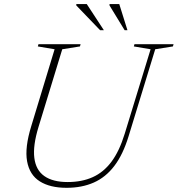

<svg xmlns="http://www.w3.org/2000/svg" viewBox="-20 -886 848 916"><path d="M163.5 -279.5Q136.5 -191 143.8 -132.8Q151 -74.5 191.5 -46Q232 -17.5 303 -17.5Q370.5 -17.5 422.2 -40.8Q474 -64 511.8 -114.5Q549.5 -165 575 -248L698.5 -651L618.5 -664.5L621.5 -675H808L805 -664.5L720.5 -651L593.5 -236Q566.5 -148 525.2 -94Q484 -40 427.2 -15Q370.5 10 297.5 10Q218.5 10 169.8 -20.8Q121 -51.5 109.2 -116.8Q97.5 -182 129.5 -285.5L240.5 -651L160.5 -664.5L163.5 -675H364.5L361.5 -664.5L277 -651ZM475.5 -742H457.5L344 -860V-866.5H394ZM588 -742H574.5L502.5 -860V-866.5H549Z"/></svg>

Font: Newsreader 24pt ExtraLight
Style: Italic
Weight: 250
Italic angle: -17°
Designer: Hugues Gentile
Foundry: Production Type
Version: Version 1.003